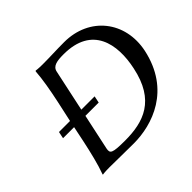

<svg xmlns="http://www.w3.org/2000/svg" viewBox="-152 -838 1032 1032"><g transform="rotate(-45 364.0 -322.5)"><path d="M281 -645C247 -645 231 -648 231 -648L228 -645C224 -588 212 -520 196 -445L170 -326H86L78 -287H162L144 -200C128 -125 111 -54 91 0V3C91 3 109 0 144 0C215 0 224 2 327 2C468 2 668 -62 721 -308C760 -494 639 -648 447 -648C383 -648 345 -645 281 -645ZM204 -82 248 -287H349L357 -326H256L307 -564C314 -599 350 -604 399 -604C615 -604 645 -438 612 -284C570 -82 446 -42 305 -42C207 -42 198 -50 204 -82Z"/></g></svg>

Font: Libertinus Sans
Style: Italic
Weight: 400
Italic angle: -12°
Designer: Philipp H. Poll, Khaled Hosny
Foundry: Caleb Maclennan
Version: Version 7.050;RELEASE